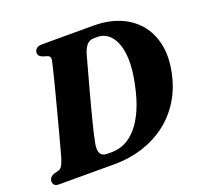

<svg xmlns="http://www.w3.org/2000/svg" viewBox="-122 -839 1028 978"><g transform="rotate(-20 392.5 -350.0)"><path d="M6.1 -27.7Q6.1 -38.6 13.5 -47.2Q20.8 -55.9 33.1 -60.1L57.8 -66.6Q66.1 -69.2 72 -74.8Q77.9 -80.5 83.4 -92.8Q88.8 -105.1 95.8 -127.4Q101.5 -148.9 110.6 -182Q119.6 -215.1 130.3 -255.2Q140.9 -295.3 152.1 -338.2Q163.3 -381.1 174.3 -422.7Q185.3 -464.4 194.4 -500.2Q203.4 -536.1 209.9 -562.6Q216.3 -589.1 218.8 -601Q222.4 -615.6 219 -623.3Q215.6 -630.9 204.4 -634.2L181.5 -641.4Q170.6 -645.8 165 -651.8Q159.4 -657.8 159.4 -667.6Q159.4 -682.4 169.9 -691.2Q180.3 -700 200.3 -700H479.2Q556.3 -700 617.4 -675.4Q678.5 -650.7 718.7 -604.2Q758.9 -557.7 773.7 -491.9Q788.6 -426.1 772.5 -343.4Q756.4 -260.1 716.6 -195.9Q676.8 -131.6 618.9 -88.2Q561 -44.8 489.9 -22.4Q418.9 0 339.3 0H40.1Q20 0 13.1 -7.9Q6.1 -15.8 6.1 -27.7ZM348.3 -62.5Q384.5 -62.5 418.6 -78.6Q452.7 -94.8 482.5 -129.2Q512.2 -163.6 535.9 -217.2Q559.6 -270.8 574.8 -346.1Q590.8 -421.9 589 -477.1Q587.1 -532.3 571.9 -568.1Q556.6 -603.9 532.5 -621.4Q508.4 -638.9 479.5 -638.9H458.5Q437.5 -638.9 422.9 -624.9Q408.3 -610.9 397.7 -578.1Q393.9 -564.7 386.6 -538.2Q379.4 -511.7 369.8 -476.7Q360.3 -441.7 349.4 -402.2Q338.6 -362.6 328 -322.3Q317.4 -282.1 308 -245.3Q298.6 -208.5 291.8 -179Q285 -149.6 282 -131.9Q275.6 -96.2 285.5 -79.3Q295.4 -62.5 321.3 -62.5Z"/></g></svg>

Font: Fraunces
Style: Italic
Weight: 900
Italic angle: -16°
Version: Version 1.000;[0bf87f6ff]